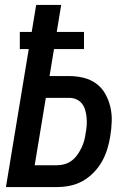

<svg xmlns="http://www.w3.org/2000/svg" viewBox="-20 -755 540 775"><path d="M4 0 96 -557H60V-626H108L126 -735H227L209 -626H319V-557H198L180 -448H259Q289 -448 317.5 -441Q346 -434 368.5 -417.5Q391 -401 405 -376Q419 -351 425.5 -323Q432 -295 431 -265Q430 -235 425 -205Q421 -179 413 -153Q405 -127 391.5 -103Q378 -79 358 -58.5Q338 -38 314 -24.5Q290 -11 263.5 -5.5Q237 0 211 0ZM211 -88Q226 -88 241.5 -92.5Q257 -97 270 -107Q283 -117 292.5 -130.5Q302 -144 309 -158.5Q316 -173 320 -188Q324 -203 326 -219Q329 -234 330 -250Q331 -266 329.5 -281Q328 -296 324 -310.5Q320 -325 311 -336.5Q302 -348 288.5 -354Q275 -360 259 -360H165L120 -88Z"/></svg>

Font: Iosevka SS04 Semibold Oblique
Style: Regular
Weight: 600
Italic angle: -9°
Monospace: yes
Designer: Belleve Invis
Foundry: Belleve Invis
Version: Version 19.0.0; ttfautohint (v1.8.4)